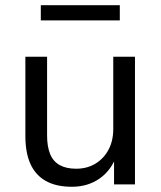

<svg xmlns="http://www.w3.org/2000/svg" viewBox="-20 -705 615 734"><path d="M255 9Q195 9 155.5 -13Q116 -35 96.5 -78Q77 -121 77 -185V-488H160V-187Q160 -145 171.5 -116.5Q183 -88 208 -74Q233 -60 271 -60Q313 -60 345 -79.5Q377 -99 395 -133Q413 -167 413 -212V-488H496V0H416V-111H426Q405 -53 360 -22Q315 9 255 9ZM136 -627V-685H438V-627Z"/></svg>

Font: Nunito Sans 11pt
Style: Regular
Weight: 400
Version: Version 3.101;gftools[0.9.27]